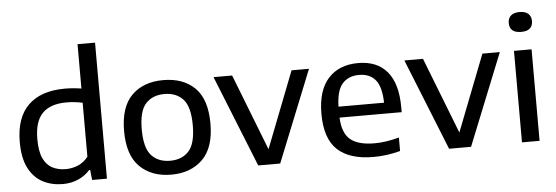

<svg xmlns="http://www.w3.org/2000/svg" viewBox="-51 -967 3292 1136"><g transform="rotate(-5 1595.0 -399.0)"><path d="M280.5 9Q215.5 9 162.8 -18.2Q110 -45.5 79 -105Q48 -164.5 48 -260.5Q48 -405.5 123.5 -479Q199 -552.5 341.5 -552.5Q367.5 -552.5 392.8 -550.2Q418 -548 439 -544.5V-808H543V0H455L448.5 -60H442.5Q415 -28.5 373.5 -9.8Q332 9 280.5 9ZM306 -77.5Q342.5 -77.5 377.8 -92Q413 -106.5 439 -139.5V-460Q419.5 -464.5 394.2 -467.5Q369 -470.5 343.5 -470.5Q248 -470.5 200.5 -422.2Q153 -374 153 -269Q153 -197 172.2 -155.2Q191.5 -113.5 226 -95.5Q260.5 -77.5 306 -77.5Z M925 9.5Q809 9.5 738.8 -59Q668.5 -127.5 668.5 -271.5Q668.5 -414.5 737.8 -483.2Q807 -552 925 -552Q1043.5 -552 1112.5 -484Q1181.5 -416 1181.5 -271.5Q1181.5 -128.5 1111.2 -59.5Q1041 9.5 925 9.5ZM925 -73Q995.5 -73 1036 -117.2Q1076.5 -161.5 1076.5 -270.5Q1076.5 -381 1035.8 -425.2Q995 -469.5 925 -469.5Q855 -469.5 814.2 -425.5Q773.5 -381.5 773.5 -272.5Q773.5 -162 814.2 -117.5Q855 -73 925 -73Z M1441.5 0 1223.5 -543.5H1334L1510.5 -90.5L1687 -543.5H1790.5L1572 0Z M2125.5 9.5Q1984 9.5 1912.2 -57.5Q1840.5 -124.5 1840.5 -271.5Q1840.5 -410 1904.8 -481Q1969 -552 2083 -552Q2195 -552 2254.8 -480.8Q2314.5 -409.5 2314.5 -269V-240H1945.5Q1949 -148.5 1995.2 -109.5Q2041.5 -70.5 2139.5 -70.5Q2173 -70.5 2209.8 -76Q2246.5 -81.5 2285 -92V-12Q2242 -0.5 2203 4.5Q2164 9.5 2125.5 9.5ZM2082 -481.5Q2018.5 -481.5 1982.8 -440.8Q1947 -400 1945 -305H2215.5Q2213.5 -399.5 2179.5 -440.5Q2145.5 -481.5 2082 -481.5Z M2575 0 2357 -543.5H2467.5L2644 -90.5L2820.5 -543.5H2924L2705.5 0Z M3008 0V-543.5H3112.5V0ZM3060.5 -651.5Q2991.5 -651.5 2991.5 -710.5Q2991.5 -738 3009 -753.8Q3026.5 -769.5 3060.5 -769.5Q3094.5 -769.5 3112 -753.8Q3129.5 -738 3129.5 -710.5Q3129.5 -651.5 3060.5 -651.5Z"/></g></svg>

Font: Encode Sans Semi Expanded Medium
Style: Regular
Weight: 500
Width: 6
Designer: Multiple Designers
Foundry: Impallari Type
Version: Version 3.000; ttfautohint (v1.8.3) -l 8 -r 50 -G 200 -x 14 